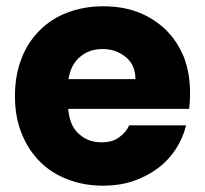

<svg xmlns="http://www.w3.org/2000/svg" viewBox="-20 -586 656 614"><path d="M236.8 -404.8Q206.5 -380.4 199.2 -333H413.1Q413.1 -378.4 381.8 -403.8Q350.6 -429.2 308.1 -429.2Q265.6 -429.2 236.8 -404.8ZM48.8 -398.9Q67.9 -449.7 106.9 -488.8Q145 -526.9 195.8 -545.9Q249 -565.9 310.1 -565.9Q372.6 -565.9 421.9 -546.9Q471.7 -527.3 509.8 -491.2Q545.9 -456.1 567.9 -403.8Q587.9 -350.6 587.9 -288.1Q587.9 -263.7 585 -237.8H198.2Q202.6 -183.1 232.9 -157.2Q262.2 -130.9 304.2 -130.9Q340.3 -130.9 360.8 -147Q382.8 -162.1 393.1 -185.1H575.2Q564.5 -143.1 542 -108.9Q518.1 -72.8 484.9 -47.9Q449.7 -22 405.8 -6.8Q362.3 7.8 310.1 7.8Q248.5 7.8 196.8 -12.2Q145 -31.7 107.9 -68.8Q69.8 -106.9 48.8 -160.2Q27.8 -212.4 27.8 -278.8Q27.8 -345.2 48.8 -398.9Z"/></svg>

Font: PoppinsZ
Style: Bold
Weight: 700
Designer: Ninad Kale (Devanagari), Jonny Pinhorn (Latin)
Foundry: Indian Type Foundry
Version: Version 3.002;FEAKit 1.0